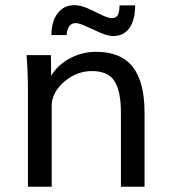

<svg xmlns="http://www.w3.org/2000/svg" viewBox="-20 -711 647 731"><path d="M410.2 -573.7Q391.6 -573.7 363 -585.9Q334.5 -598.1 308.1 -610.6Q281.7 -623 267.6 -623Q237.8 -623 233.4 -577.6H175.8Q175.8 -629.4 199.5 -660.4Q223.1 -691.4 263.7 -691.4Q273.9 -691.4 285.6 -688.7Q297.4 -686 308.3 -681.6Q319.3 -677.2 330.3 -671.9Q341.3 -666.5 351.8 -661.4Q362.3 -656.2 371.8 -651.9Q381.3 -647.5 390.1 -644.8Q398.9 -642.1 405.8 -642.1Q421.4 -642.1 428 -652.8Q434.6 -663.6 435.1 -690.4H494.6Q494.6 -635.7 472.9 -604.7Q451.2 -573.7 410.2 -573.7ZM86.4 0V-362.3Q86.4 -395.5 85.2 -430.2Q84 -464.8 82.5 -482.9L81.1 -501H173.8L174.8 -422.4Q200.7 -465.3 247.3 -489.5Q293.9 -513.7 345.7 -513.7Q440.4 -513.7 485.4 -456.3Q530.3 -398.9 530.3 -282.2V0H440.4V-281.7Q440.4 -363.3 416 -401.9Q391.6 -440.4 330.1 -440.4Q273.4 -440.4 227.1 -402.1Q180.7 -363.8 176.8 -314V0Z"/></svg>

Font: Muli
Style: Regular
Weight: 400
Designer: Vernon Adams
Foundry: newtypography
Version: Version 2; ttfautohint (v1.00rc1.6-4cba) -l 8 -r 50 -G 200 -